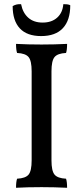

<svg xmlns="http://www.w3.org/2000/svg" viewBox="-20 -887 394 910"><path d="M40 -858Q58 -869 80 -867Q88 -826 114 -803Q140 -780 182 -780Q225 -780 251 -803.5Q277 -827 280 -867H287Q305 -867 313 -862Q313 -791 278 -753.5Q243 -716 175 -716Q108 -716 74 -752.5Q40 -789 40 -858ZM61 -636Q56 -650 56 -679Q111 -676 177 -676Q238 -676 298 -679Q298 -650 293 -636Q253 -634 238.5 -616.5Q224 -599 224 -549V-127Q224 -77 238.5 -59.5Q253 -42 293 -40Q298 -26 298 3Q238 0 177 0Q107 0 56 3Q56 -26 61 -40Q101 -42 115.5 -59.5Q130 -77 130 -127V-549Q130 -599 115.5 -616.5Q101 -634 61 -636Z"/></svg>

Font: Vollkorn SC
Style: Regular
Weight: 400
Designer: Friedrich Althausen
Foundry: Friedrich Althausen
Version: Version 4.015